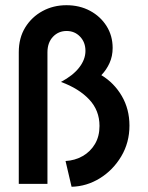

<svg xmlns="http://www.w3.org/2000/svg" viewBox="-20 -699 561 730"><path d="M252.1 11.1 229.2 -86.8Q265.3 -88.9 294.4 -105.6Q323.6 -122.2 341 -151.4Q358.3 -180.6 358.3 -220.1Q358.3 -279.2 319.1 -320.8Q279.9 -362.5 211.8 -387.5Q257.6 -411.8 281.2 -442.4Q304.9 -472.9 304.9 -505.6Q304.9 -538.2 284.4 -559.7Q263.9 -581.2 233.3 -581.2Q202.1 -581.2 181.2 -559Q160.4 -536.8 160.4 -500V0H51.4V-500.7Q51.4 -554.9 76 -594.8Q100.7 -634.7 141.7 -656.9Q182.6 -679.2 232.6 -679.2Q282.6 -679.2 322.2 -658Q361.8 -636.8 385.1 -600Q408.3 -563.2 408.3 -516.7Q408.3 -485.4 396.5 -459.4Q384.7 -433.3 365.3 -413.2Q413.9 -384 443.1 -334Q472.2 -284 472.2 -221.5Q472.2 -156.9 441 -104.5Q409.7 -52.1 359.7 -21.2Q309.7 9.7 252.1 11.1Z"/></svg>

Font: Afacad SemiBold
Style: Regular
Weight: 600
Designer: Kristian Moeller
Foundry: Dicotype
Version: Version 1.000